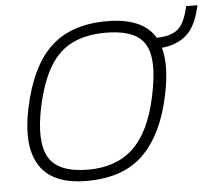

<svg xmlns="http://www.w3.org/2000/svg" viewBox="-51 -744 915 810"><g transform="rotate(-5 407.0 -339.0)"><path d="M285 10Q141 10 86.5 -74Q32 -158 66 -319Q103 -492 189 -573Q275 -654 427 -654Q579 -654 631 -566Q692 -567 721.5 -592.5Q751 -618 766 -688H814Q795 -600 754 -564Q713 -528 649 -522Q671 -445 644 -319Q610 -158 525 -74Q440 10 285 10ZM295 -37Q414 -37 486 -105Q558 -173 589 -319Q612 -425 602 -488Q592 -551 546.5 -578.5Q501 -606 416 -606Q337 -606 278.5 -578.5Q220 -551 181.5 -488Q143 -425 120 -319Q89 -173 128.5 -105Q168 -37 295 -37Z"/></g></svg>

Font: Kanit ExtraLight
Style: Italic
Weight: 275
Italic angle: -12°
Designer: Katatrad Team
Foundry: CadsonDemak
Version: Version 2.000; ttfautohint (v1.8.3)